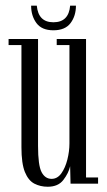

<svg xmlns="http://www.w3.org/2000/svg" viewBox="-20 -664 386 694"><path d="M152.5 11Q126 11 104.2 -0.2Q82.5 -11.5 70 -42.2Q57.5 -73 57.5 -132V-501H11V-523H117.5V-136.5Q117.5 -66.5 130.2 -42Q143 -17.5 166.5 -17.5Q187.5 -17.5 201.8 -37.5Q216 -57.5 223.5 -87.2Q231 -117 231 -145.5V-501H185V-523H291V-22.5H334.5V0H235L233.5 -63Q228 -38.5 209.2 -13.8Q190.5 11 152.5 11ZM173 -554.5Q131 -554.5 111.8 -580.5Q92.5 -606.5 92.5 -643.5H113Q118.5 -583.5 173 -583.5Q228.5 -583.5 233.5 -643.5H254.5Q254.5 -606.5 235 -580.5Q215.5 -554.5 173 -554.5Z"/></svg>

Font: Imbue 50pt Light
Style: Regular
Weight: 300
Designer: Tyler Finck
Foundry: Etcetera Type Company
Version: Version 1.102; ttfautohint (v1.8.3)